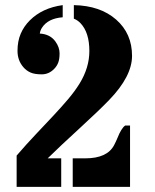

<svg xmlns="http://www.w3.org/2000/svg" viewBox="-20 -729 603 749"><path d="M44.9 0V-122.1Q84 -167.5 120.4 -205.8Q156.7 -244.1 188.2 -277.8Q219.7 -311.5 245.6 -342Q271.5 -372.6 290 -402.3Q328.6 -464.8 328.6 -529.8Q328.6 -602.5 293.9 -638.7Q282.7 -650.4 268.1 -656.2V-709Q371.1 -707 433.1 -652.6Q495.1 -598.1 495.1 -511.2Q495.1 -431.2 405.8 -338.9Q366.7 -298.3 291.3 -229.2Q215.8 -160.2 166 -111.3H218.8V0ZM263.7 -111.3H312.5Q398.4 -111.3 425.3 -163.1Q432.6 -177.2 438.5 -191.4Q453.1 -228.5 468.3 -239.3H487.3V0H263.7ZM224.6 -661.6Q167 -657.2 143.6 -620.6Q136.7 -609.9 135.3 -598.1Q175.8 -595.7 196.3 -566.9Q212.4 -544.4 212.4 -521.2Q212.4 -498 207 -484.4Q201.7 -470.7 191.4 -460.4Q170.9 -439 142.8 -439Q114.7 -439 98.6 -446.3Q82.5 -453.6 71.3 -466.8Q48.3 -493.2 48.3 -530.8Q48.3 -568.4 60.8 -597.4Q73.2 -626.5 96.2 -649.4Q145 -698.2 224.6 -709Z"/></svg>

Font: Stardos Stencil
Style: Bold
Weight: 700
Designer: vernon adams
Foundry: vernon adams
Version: Version 1.000